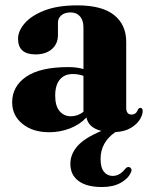

<svg xmlns="http://www.w3.org/2000/svg" viewBox="-20 -494 574 734"><path d="M26.5 -102.5Q26.5 -164 80.2 -200.8Q134 -237.5 241 -237.5Q274 -237.5 299 -230V-389Q299 -416 286 -431.2Q273 -446.5 250 -446.5Q227 -446.5 214.2 -435.2Q201.5 -424 201.5 -407.5V-359.5Q201.5 -326.5 178.2 -306.2Q155 -286 115.5 -286Q49 -286 49 -346Q49 -375.5 74.5 -405Q100 -434.5 150.2 -454Q200.5 -473.5 275.5 -473.5Q370 -473.5 416.2 -436.5Q462.5 -399.5 462.5 -334V-82.5Q462.5 -56 483 -56Q500.5 -56 507.5 -75.5Q511.5 -81.5 516.5 -81.5Q525.5 -81.5 525.5 -69.5Q525.5 -55 514.5 -37Q503.5 -19 480.2 -5Q457 9 421 11Q364.5 50 364.5 113.5Q364.5 147 377.5 162.8Q390.5 178.5 410.5 178.5Q425.5 178.5 437.8 170.8Q450 163 458.5 151.5Q467 142 475 145Q479.5 146.5 482 151.8Q484.5 157 480 166Q470 189 441.2 205Q412.5 221 369.5 221Q311.5 221 280.2 197.8Q249 174.5 249 132.5Q249 95.5 275.8 64.8Q302.5 34 367.5 6.5Q318 -6 310.5 -45Q285 -17.5 247.2 -3Q209.5 11.5 168 11.5Q105 11.5 65.8 -20.5Q26.5 -52.5 26.5 -102.5ZM191 -128.5Q191 -89 207.8 -69.2Q224.5 -49.5 251 -49.5Q277 -49.5 299 -66.5V-204Q280 -211 258 -211Q226.5 -211 208.8 -189.8Q191 -168.5 191 -128.5Z"/></svg>

Font: Fraunces 72pt
Style: Bold
Weight: 700
Version: Version 1.000;[b76b70a41]